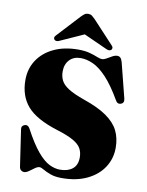

<svg xmlns="http://www.w3.org/2000/svg" viewBox="-100 -988 821 1074"><g transform="rotate(10 311.0 -451.0)"><path d="M325.5 12.5Q287.5 12.5 261.5 3Q235.5 -6.5 219.2 -16.2Q203 -26 194 -26Q182.5 -26 168 -15.5Q153.5 -5 138.8 5.5Q124 16 112 16Q102.5 16 94.8 9.8Q87 3.5 85 -10.5L54.5 -217Q51 -236 69.5 -243Q88.5 -250 100.5 -228Q143 -148.5 178.8 -106Q214.5 -63.5 246 -47.8Q277.5 -32 308 -32Q352.5 -32 379 -53.5Q405.5 -75 405.5 -118.5Q405.5 -147.5 393 -169.8Q380.5 -192 347.2 -210.8Q314 -229.5 252 -248.5Q131 -286.5 80.8 -344.5Q30.5 -402.5 30.5 -493Q30.5 -557 63 -606.2Q95.5 -655.5 154.5 -683.5Q213.5 -711.5 293 -711.5Q331 -711.5 357.8 -704.2Q384.5 -697 402.2 -689.5Q420 -682 432.5 -682Q443 -682 457.2 -690.2Q471.5 -698.5 486.2 -706.8Q501 -715 514.5 -715Q524 -715 531.2 -708.5Q538.5 -702 543.5 -684.5L593.5 -486.5Q600 -461.5 579.5 -454.5Q560 -448 549 -469Q503.5 -547.5 463 -590.5Q422.5 -633.5 385.8 -650.2Q349 -667 314.5 -667Q275 -667 251.2 -642Q227.5 -617 227.5 -576Q227.5 -547.5 239 -524.8Q250.5 -502 282 -482Q313.5 -462 373.5 -441Q455 -413 503.2 -379.5Q551.5 -346 572.8 -303.8Q594 -261.5 594 -206Q594 -145 562 -95.5Q530 -46 469.8 -16.8Q409.5 12.5 325.5 12.5ZM474 -741.5Q463 -732.5 443 -743L313.5 -801.5L183.5 -743Q164 -732.5 153 -741.5Q148.5 -745.5 148 -752.5Q147.5 -759.5 155 -767L274.5 -896Q284.5 -906 292.5 -912Q300.5 -918 313 -918Q326 -918 334 -912Q342 -906 352 -896L472 -767Q479.5 -759.5 479 -752.5Q478.5 -745.5 474 -741.5Z"/></g></svg>

Font: Fraunces 72pt Black
Style: Regular
Weight: 900
Version: Version 1.000;[0bf87f6ff]